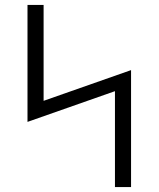

<svg xmlns="http://www.w3.org/2000/svg" viewBox="-20 -755 640 775"><path d="M444 0V-387L91 -263V-735H156V-348L509 -472V0Z"/></svg>

Font: Iosevka Custom Light Extended
Style: Regular
Weight: 300
Width: 7
Monospace: yes
Designer: Belleve Invis
Foundry: Belleve Invis
Version: Version 11.2.4; ttfautohint (v1.8.4)